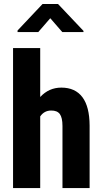

<svg xmlns="http://www.w3.org/2000/svg" viewBox="-20 -957 523 977"><path d="M184.6 -709.5V-463.4Q229 -511.2 292 -511.2Q362.8 -511.2 399.4 -462.4Q435.5 -414.1 436 -318.4V-3.4V0H433.1H301.3H297.9V-3.4V-315.9Q297.9 -358.4 284.2 -377Q270.5 -395 240.2 -394.5Q205.1 -394.5 184.6 -364.7V-3.4V0H181.2H49.8H46.4V-3.4V-709.5V-712.4H49.8H181.2H184.6ZM404.8 -799.8V-793.9H296.9L235.8 -864.3L174.8 -793.9H69.3V-801.8L196.3 -936.5H275.4Z"/></svg>

Font: MAUL Condensed Bold
Style: Condensed Bold
Weight: 700
Designer: MAUL
Version: Version 1.0; 2020; ttfautohint (v1.8.3)